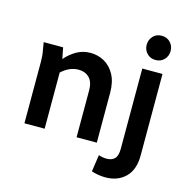

<svg xmlns="http://www.w3.org/2000/svg" viewBox="-132 -879 1178 1202"><g transform="rotate(15 457.5 -278.0)"><path d="M65 -522H191L205 -450Q237 -487 277.5 -510Q318 -533 367 -533Q415 -533 456.5 -510Q498 -487 523.5 -440Q549 -393 549 -323V0H418V-303Q418 -359 391 -385.5Q364 -412 322 -412Q263 -412 211 -364V0H80V-398Q80 -419 78.5 -436Q77 -453 73 -474ZM692 -673Q692 -706 713.5 -729Q735 -752 769 -752Q804 -752 825.5 -729Q847 -706 847 -673Q847 -641 825.5 -618Q804 -595 769 -595Q735 -595 713.5 -618Q692 -641 692 -673ZM566 181 582 72Q597 77 609 79Q621 81 634 81Q667 81 685.5 62.5Q704 44 704 -1V-522H835V6Q835 99 785.5 147.5Q736 196 656 196Q634 196 609.5 192Q585 188 566 181Z"/></g></svg>

Font: Radio Canada SemiBold
Style: Regular
Weight: 600
Designer: Charles Daoud, Etienne Aubert Bonn, Alexandre Saumier Demers, Jacques Le Bailly
Foundry: Radio-Canada
Version: Version 2.104; ttfautohint (v1.8.4.7-5d5b);gftools[0.9.28.de